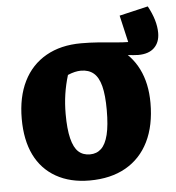

<svg xmlns="http://www.w3.org/2000/svg" viewBox="-49 -681 678 739"><g transform="rotate(-5 290.0 -311.0)"><path d="M268 13Q193 13 138.5 -18Q84 -49 56 -106.5Q28 -164 28 -246Q28 -330 58 -390.5Q88 -451 145 -483.5Q202 -516 281 -516Q315 -516 348.5 -513.5Q382 -511 411.5 -508Q441 -505 462 -505L438 -609L549 -635Q580 -578 580 -530Q580 -494 558.5 -473Q537 -452 496 -452Q492 -452 487.5 -452.5Q483 -453 478 -453L380 -463L418 -485Q471 -452 499 -396Q527 -340 527 -264Q527 -177 496.5 -115Q466 -53 408 -20Q350 13 268 13ZM278 -87Q304 -87 321.5 -103.5Q339 -120 348 -156Q357 -192 357 -252Q357 -309 348 -344Q339 -379 320 -395Q301 -411 271 -411Q248 -411 220 -399Q209 -363 203.5 -326.5Q198 -290 198 -250Q198 -192 207 -155.5Q216 -119 233.5 -103Q251 -87 278 -87Z"/></g></svg>

Font: Piazzolla Thin Black
Style: Regular
Weight: 900
Version: Version 2.005